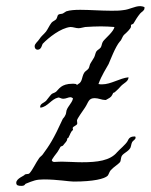

<svg xmlns="http://www.w3.org/2000/svg" viewBox="-20 -585 491 626"><path d="M451 -562C446 -564 441 -565 437 -565C419 -565 403 -554 382 -552C370 -550 356 -550 343 -550C309 -550 272 -553 242 -553C224 -553 208 -552 196 -548C194 -547 187 -542 185 -541C180 -539 174 -540 170 -537C167 -535 167 -527 163 -522C159 -518 151 -515 148 -511C141 -502 136 -490 130 -482C122 -472 115 -468 108 -457C104 -450 93 -443 93 -434C93 -430 95 -423 103 -423C115 -423 117 -439 119 -442C138 -462 178 -494 210 -497C218 -497 228 -493 236 -493C243 -493 251 -496 258 -497C276 -498 293 -499 309 -499C325 -499 339 -498 353 -497C351 -482 323 -460 316 -450C312 -444 312 -437 309 -431C305 -425 297 -422 294 -417C291 -412 290 -404 287 -398L276 -380C272 -375 272 -367 269 -362C264 -355 257 -353 254 -347C246 -333 249 -318 235 -311C235 -311 231 -308 231 -308C229 -308 229 -311 229 -311C222 -312 219 -312 217 -312C179 -312 172 -294 163 -286C158 -282 151 -281 148 -278C142 -272 136 -263 130 -256C124 -250 111 -247 111 -237C111 -236 111 -235 112 -234C136 -237 147 -262 170 -267H171C175 -267 180 -263 186 -263C195 -263 203 -268 209 -268C212 -268 215 -267 218 -264C215 -248 197 -235 196 -220C195 -207 185 -198 185 -198C154 -130 141 -111 119 -81C116 -77 111 -74 108 -70C97 -55 85 -28 75 -19C72 -17 65 -18 61 -16C61 -12 33 -4 33 11C33 20 40 21 50 21C62 21 61 15 64 14C89 4 98 0 123 0C167 0 205 7 220 7C285 7 321 -2 331 -12C335 -17 336 -24 341 -30C351 -41 364 -48 371 -56C375 -61 373 -71 378 -78C384 -86 397 -91 403 -100C408 -105 407 -115 411 -122C414 -127 422 -130 422 -136C422 -140 421 -140 418 -140C402 -140 399 -131 396 -125C390 -114 369 -97 362 -89C339 -61 297 -56 247 -56C224 -56 200 -58 181 -58C170 -58 163 -57 158 -57C153 -57 151 -58 149 -62C147 -63 165 -87 167 -89C171 -95 175 -102 177 -106C178 -108 184 -109 185 -110C193 -121 199 -124 199 -132C200 -136 202 -134 203 -136C209 -147 211 -157 218 -161V-162C218 -164 217 -166 217 -167C217 -174 232 -175 232 -183C232 -186 231 -189 231 -192C231 -198 250 -223 257 -234C269 -252 268 -265 289 -265C301 -265 312 -259 323 -259C324 -259 326 -259 327 -260C345 -269 345 -274 349 -282C349 -282 355 -284 356 -286C364 -293 368 -297 374 -304C383 -314 399 -319 399 -333C370 -330 342 -310 313 -310C310 -310 305 -310 301 -311C311 -339 327 -363 334 -376C339 -387 356 -433 371 -450C377 -455 378 -465 385 -472C391 -477 407 -492 407 -498C407 -500 407 -501 407 -503C407 -505 411 -505 415 -508C422 -520 428 -530 437 -541C441 -546 451 -550 451 -558C451 -560 451 -561 451 -562Z"/></svg>

Font: Jim Nightshade
Style: Regular
Weight: 400
Designer: Astigmatic (AOETI)
Foundry: Astigmatic (AOETI)
Version: Version 1.000